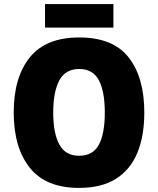

<svg xmlns="http://www.w3.org/2000/svg" viewBox="-20 -908 772 938"><path d="M685 -358Q685 -244 651 -161.5Q617 -79 546.5 -34.5Q476 10 366 10Q204 10 125.5 -88.5Q47 -187 47 -359Q47 -530 125.5 -627.5Q204 -725 367 -725Q532 -725 608.5 -627.5Q685 -530 685 -358ZM240 -358Q240 -257 270 -202Q300 -147 366 -147Q434 -147 463 -201Q492 -255 492 -358Q492 -461 463 -516Q434 -571 367 -571Q300 -571 270 -515.5Q240 -460 240 -358ZM534 -888V-773H200V-888Z"/></svg>

Font: Noto Sans Gurmukhi SemiCondensed Black
Style: Regular
Weight: 900
Width: 4
Designer: Jelle Bosma - Monotype Design Team
Foundry: Monotype Imaging Inc.
Version: Version 2.004; ttfautohint (v1.8.4.7-5d5b)